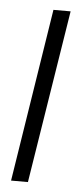

<svg xmlns="http://www.w3.org/2000/svg" viewBox="-45 -562 252 590"><g transform="rotate(5 81.5 -267.0)"><path d="M64 0H12L96 -534H149Z"/></g></svg>

Font: Georama SemiCondensed Light
Style: Italic
Weight: 300
Width: 4
Italic angle: -9°
Designer: Jean-Baptiste Levee
Foundry: Production Type
Version: Version 1.000